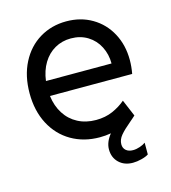

<svg xmlns="http://www.w3.org/2000/svg" viewBox="-103 -609 754 848"><g transform="rotate(-15 274.0 -185.0)"><path d="M39.1 -259.8Q39.1 -339.4 70.1 -399.7Q101.1 -460 155.3 -492.7Q209.5 -525.4 277.3 -525.4Q343.3 -525.4 395 -494.9Q446.8 -464.4 475.8 -410.4Q504.9 -356.4 504.9 -288.1Q504.9 -257.8 499 -225.6H123Q128.9 -178.7 151.4 -143.6Q173.8 -108.4 210.2 -89.4Q246.6 -70.3 293 -70.3Q335.4 -70.3 369.4 -85.2Q403.3 -100.1 428.7 -122.1L460.9 -45.9Q455.1 -40 448.7 -34.9Q442.4 -29.8 436.5 -24.4Q404.3 2.4 388.2 21.7Q372.1 41 372.1 62.5Q372.1 80.1 384 90.3Q396 100.6 416 100.6Q431.2 100.6 447.5 95Q463.9 89.4 473.6 82V135.7Q461.9 143.6 440.9 148.9Q419.9 154.3 401.4 154.3Q362.3 154.3 337.9 130.9Q313.5 107.4 313.5 70.3Q313.5 36.6 340.3 3.4Q315.4 7.8 289.1 7.8Q216.8 7.8 159.9 -25.1Q103 -58.1 71 -118.9Q39.1 -179.7 39.1 -259.8ZM422.9 -293.9Q422.9 -335.9 405 -371.1Q387.2 -406.2 354 -426.8Q320.8 -447.3 277.3 -447.3Q236.8 -447.3 203.9 -428.5Q170.9 -409.7 149.9 -375Q128.9 -340.3 123 -293.9Z"/></g></svg>

Font: Reddit Sans Vanilla
Style: Regular
Weight: 400
Designer: Stephen Hutchings
Foundry: Reddit
Version: Version 1.013